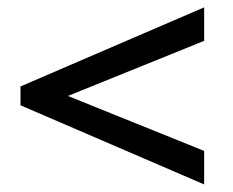

<svg xmlns="http://www.w3.org/2000/svg" viewBox="-20 -544 621 512"><path d="M524.4 -435.1V-524.4L34.7 -313.5V-263.2L524.4 -52.2V-141.6L161.1 -288.1Z"/></svg>

Font: Inder
Style: Regular
Weight: 400
Designer: Irina Smirnova
Foundry: Irina Smirnova
Version: Version 1.001